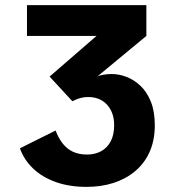

<svg xmlns="http://www.w3.org/2000/svg" viewBox="-20 -720 690 751"><path d="M319 11Q251 11 198 -8Q145 -27 109.2 -61.2Q73.5 -95.5 58 -140L197.5 -209.5Q208 -181.5 224.2 -160Q240.5 -138.5 264.2 -127Q288 -115.5 320.5 -115.5Q352 -115.5 376 -128.8Q400 -142 413.2 -167.5Q426.5 -193 426.5 -230Q426.5 -257.5 418.5 -278Q410.5 -298.5 396.5 -312.8Q382.5 -327 364.2 -333.8Q346 -340.5 325.5 -340.5Q314 -340.5 303.2 -338.5Q292.5 -336.5 282.2 -332.5Q272 -328.5 263 -324L174 -420.5L357.5 -579.5H85.5V-700H552.5V-579.5L361 -421Q368 -425 384.8 -427.8Q401.5 -430.5 416.5 -430.5Q445.5 -430.5 475 -419.2Q504.5 -408 529.8 -384Q555 -360 570.2 -322Q585.5 -284 585.5 -230.5Q585.5 -171.5 565.5 -126.5Q545.5 -81.5 509 -50.8Q472.5 -20 424 -4.5Q375.5 11 319 11Z"/></svg>

Font: Trispace Thin
Style: Bold
Weight: 700
Version: Version 1.210